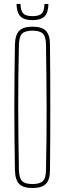

<svg xmlns="http://www.w3.org/2000/svg" viewBox="-20 -939 324 964"><path d="M143 5Q96 5 76 -16Q56 -37 55 -85Q53.5 -169.5 52.8 -246.8Q52 -324 52 -399.5Q52 -475 52.8 -552.2Q53.5 -629.5 55 -714Q56 -763 76 -784Q96 -805 143 -805Q190.5 -805 210.8 -784Q231 -763 231 -714Q232 -629.5 232.2 -552.2Q232.5 -475 232.5 -399.5Q232.5 -324 232.2 -246.8Q232 -169.5 231 -85Q231 -37 210.8 -16Q190.5 5 143 5ZM143 -15Q180.5 -15 195.5 -30.2Q210.5 -45.5 211 -85Q213 -171 213.5 -249.2Q214 -327.5 214 -403Q214 -478.5 213 -555Q212 -631.5 211 -714Q210.5 -754.5 195.5 -769.8Q180.5 -785 143 -785Q105.5 -785 90.8 -769.8Q76 -754.5 75 -714Q73 -631.5 72.2 -555Q71.5 -478.5 71.5 -403Q71.5 -327.5 72.5 -249.2Q73.5 -171 75 -85Q76 -45.5 90.8 -30.2Q105.5 -15 143 -15ZM143 -838Q101 -838 82.5 -856.8Q64 -875.5 63 -919H83Q84 -884.5 96.8 -871.2Q109.5 -858 143 -858Q177 -858 189.8 -871.2Q202.5 -884.5 203 -919H223Q222.5 -875.5 203.8 -856.8Q185 -838 143 -838Z"/></svg>

Font: Big Shoulders Display SC Thin
Style: Regular
Weight: 100
Designer: Patric King
Foundry: XO Type Co
Version: Version 2.002